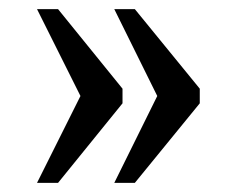

<svg xmlns="http://www.w3.org/2000/svg" viewBox="-20 -480 517 420"><path d="M230 -80 324 -270 230 -460H275L417 -286V-254L275 -80ZM61 -80 156 -270 61 -460H107L248 -286V-254L107 -80Z"/></svg>

Font: Noto Serif Sinhala SemiCondensed
Style: Regular
Weight: 400
Width: 4
Designer: Jelle Bosma - Monotype Design Team
Foundry: Monotype Imaging Inc.
Version: Version 2.007; ttfautohint (v1.8.4.7-5d5b)